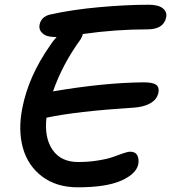

<svg xmlns="http://www.w3.org/2000/svg" viewBox="-20 -778 730 819"><path d="M312 21Q220.7 21 159.7 -25.1Q98.6 -71.3 77.6 -147.5Q56.6 -223.6 75.2 -316.9Q101.6 -452.6 192.9 -583Q202.6 -598.6 221.2 -620.1H214.8Q179.2 -620.1 161.9 -635.5Q144.5 -650.9 148.9 -672.9Q155.8 -706.5 192.9 -715.8Q286.1 -736.8 402.8 -747.3Q519.5 -757.8 613.8 -757.8Q655.3 -757.8 674.1 -742.9Q692.9 -728 689 -705.1Q679.2 -652.8 608.9 -652.8Q472.2 -652.8 333 -632.8Q331.5 -622.6 324.2 -610.8Q246.6 -504.4 206.1 -388.2Q423.3 -425.3 592.8 -426.8Q631.8 -426.8 646 -416.3Q660.2 -405.8 655.8 -382.8Q649.4 -353 620.6 -337.2Q591.8 -321.3 549.8 -318.8Q304.7 -303.2 178.2 -275.9Q168.5 -190.4 204.3 -138.7Q240.2 -86.9 313 -86.9Q359.4 -86.9 400.1 -93.8Q440.9 -100.6 463.1 -108.9Q485.4 -117.2 505.4 -124Q525.4 -130.9 535.2 -130.9Q557.6 -130.9 565.7 -115.2Q573.7 -99.6 569.8 -77.1Q560.5 -35.2 496.1 -7.1Q431.6 21 312 21Z"/></svg>

Font: Shantell Sans Irregular Bouncy
Style: Italic
Weight: 500
Italic angle: -11.31°
Designer: Stephen Nixon, Anya Danilova, Shantell Martin
Foundry: Arrow Type
Version: Version 1.006;[9816181b4]